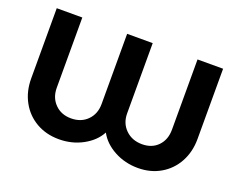

<svg xmlns="http://www.w3.org/2000/svg" viewBox="-112 -902 1383 1115"><g transform="rotate(20 579.0 -344.5)"><path d="M824 11Q744 11 677.5 -25Q611 -61 580 -119Q549 -61 482.5 -25Q416 11 336 11Q257 11 195.5 -24.5Q134 -60 99.5 -123Q65 -186 65 -266V-700H223V-266Q223 -205 261.5 -166Q300 -127 361 -127Q423 -127 461.5 -166Q500 -205 500 -266V-700H658V-266Q658 -205 698 -166Q738 -127 800 -127Q861 -127 898 -165.5Q935 -204 935 -266V-700H1093V-266Q1093 -186 1058.5 -123Q1024 -60 963 -24.5Q902 11 824 11Z"/></g></svg>

Font: TypoPRO Montserrat Alternates
Style: Regular
Weight: 600
Designer: Julieta Ulanovsky
Foundry: Julieta Ulanovsky
Version: Version 6.001